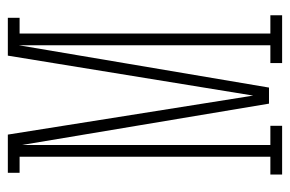

<svg xmlns="http://www.w3.org/2000/svg" viewBox="-145 -595 740 490"><g transform="rotate(-90 225.0 -350.0)"><path d="M24.5 0V-30H70V-670H29V-700H126.5L227.5 -64.5H224.5L328 -700H424.5V-670H384.5V-30H431V0H309V-30H354.5V-678H355.5L246.5 -33.5H205.5L99 -670H100V-30H149V0Z"/></g></svg>

Font: Imbue Thin 10pt Thin
Style: Regular
Weight: 250
Version: Version 1.102